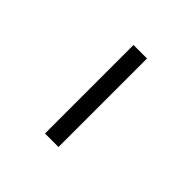

<svg xmlns="http://www.w3.org/2000/svg" viewBox="17 -486 362 362"><g transform="rotate(-45 198.0 -305.0)"><path d="M80 -287V-323H316V-287Z"/></g></svg>

Font: IBM Plex Sans Hebrew ExtLt
Style: Regular
Weight: 200
Designer: Mike Abbink, Paul van der Laan, Pieter van Rosmalen, Yanek Iontef
Foundry: Bold Monday
Version: Version 1.3